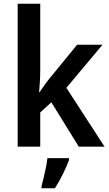

<svg xmlns="http://www.w3.org/2000/svg" viewBox="-20 -831 578 1021"><path d="M194 -454Q194 -425 192 -396.5Q190 -368 188 -340H190Q203 -359 217 -379Q231 -399 246 -417L390 -593H525L333 -364L536 -51H399L253 -287L194 -233V-51H74V-811H194ZM347 20Q335 53 315 93.5Q295 134 272 170H201V158Q206 139 212.5 112.5Q219 86 224.5 58.5Q230 31 232 10H347Z"/></svg>

Font: Noto Sans Tamil UI SemiCondensed SemiBold
Style: Regular
Weight: 600
Width: 4
Designer: Jelle Bosma - Monotype Design Team
Foundry: Monotype Imaging Inc.
Version: Version 2.004; ttfautohint (v1.8.4.7-5d5b)